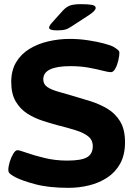

<svg xmlns="http://www.w3.org/2000/svg" viewBox="-20 -895 640 923"><path d="M310 8Q214 8 149 -9.5Q84 -27 52 -44Q38 -52 29 -59Q20 -66 20 -78Q20 -94 26.5 -116Q33 -138 43.5 -155.5Q54 -173 64 -173Q73 -173 108 -160.5Q143 -148 194.5 -135.5Q246 -123 303 -123Q371 -123 398.5 -139Q426 -155 426 -192Q426 -222 404 -239.5Q382 -257 343.5 -269Q305 -281 253 -294Q220 -303 182 -315.5Q144 -328 110.5 -349.5Q77 -371 55.5 -407.5Q34 -444 34 -501Q34 -557 58 -596.5Q82 -636 122.5 -660.5Q163 -685 213.5 -696.5Q264 -708 316 -708Q359 -708 402.5 -701.5Q446 -695 480 -686Q514 -677 529 -668Q540 -661 547 -655Q554 -649 554 -641Q554 -628 549 -605.5Q544 -583 534.5 -565.5Q525 -548 513 -548Q501 -548 472.5 -555.5Q444 -563 405 -570Q366 -577 319 -577Q188 -577 188 -514Q188 -490 207 -477Q226 -464 257.5 -455Q289 -446 327 -435Q369 -423 413.5 -409Q458 -395 496 -372.5Q534 -350 557.5 -311.5Q581 -273 581 -211Q581 -150 557.5 -108Q534 -66 494.5 -40.5Q455 -15 407 -3.5Q359 8 310 8ZM254 -749Q216 -749 216 -762Q216 -766 219 -771.5Q222 -777 229 -785L283 -845Q299 -862 317 -868.5Q335 -875 369 -875Q404 -875 422 -871.5Q440 -868 440 -857Q440 -844 410 -824L324 -768Q308 -757 294 -753Q280 -749 254 -749Z"/></svg>

Font: Asap Expanded
Style: Bold
Weight: 700
Width: 7
Designer: Pablo Cosgaya
Foundry: Omnibus-Type
Version: Version 3.001; ttfautohint (v1.8.4.7-5d5b)